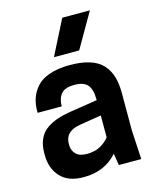

<svg xmlns="http://www.w3.org/2000/svg" viewBox="-118 -861 774 954"><g transform="rotate(-15 269.0 -383.5)"><path d="M377 0 367.2 -61Q303.2 13.2 193.8 13.2Q114.3 13.2 74.2 -30.8Q34.2 -74.7 34.2 -143.1V-152.8Q34.2 -194.3 48.1 -224.9Q62 -255.4 88.6 -273.7Q115.2 -292 146.2 -302.2Q177.2 -312.5 219.2 -318.8L354 -339.8V-341.8Q354 -394 334.5 -418Q314.9 -441.9 266.1 -441.9Q216.8 -441.9 197.5 -418.2Q178.2 -394.5 178.2 -355H54.2V-363.8Q54.2 -399.4 64.5 -429.7Q74.7 -460 97.9 -486.3Q121.1 -512.7 164.8 -527.8Q208.5 -543 269 -543Q329.6 -543 372.1 -529.3Q414.6 -515.6 438.7 -488.5Q462.9 -461.4 473.4 -425.8Q483.9 -390.1 483.9 -341.8V-149.9L492.2 0ZM238.8 -94.2Q279.8 -94.2 308.8 -110.6Q337.9 -127 354 -148.9V-261.2L243.2 -243.2Q164.1 -230.5 164.1 -167V-159.2Q164.1 -131.8 182.6 -113Q201.2 -94.2 238.8 -94.2ZM294.9 -779.8H437L334 -601.1H204.1Z"/></g></svg>

Font: Cooper Hewitt
Style: Semibold
Weight: 709
Designer: Village Type and Design LLC
Foundry: Cooper Hewitt Smithsonian Design Museum
Version: 1.000